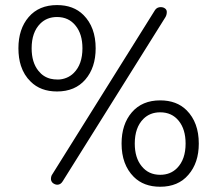

<svg xmlns="http://www.w3.org/2000/svg" viewBox="-20 -709 835 738"><path d="M199.2 -357.4Q268.6 -357.4 308.1 -403.3Q347.7 -449.2 347.7 -523.4Q347.7 -604.5 300.8 -651.4Q262.7 -689.5 199.2 -689.5Q129.9 -689.5 90.3 -643.6Q50.8 -597.7 50.8 -523.4Q50.8 -504.9 53.2 -487.8Q55.7 -470.7 60.5 -456.1Q72.3 -419.9 97.7 -395.5Q135.7 -357.4 199.2 -357.4ZM616.2 -643.6Q621.1 -652.3 621.1 -663.1Q621.1 -670.9 615.2 -675.8Q608.4 -681.6 597.7 -681.6Q584 -681.6 576.2 -670.9L178.7 -35.2Q175.8 -29.3 175.8 -21.5Q175.8 -12.7 182.6 -5.9Q191.4 1 200.2 1Q212.9 1 220.7 -11.7ZM174.8 -406.2Q146.5 -413.1 127.9 -436.5Q101.6 -468.8 101.6 -523.4Q101.6 -585 134.8 -618.2Q160.2 -643.6 199.2 -643.6Q244.1 -643.6 270.5 -610.4Q296.9 -578.1 296.9 -523.4Q296.9 -461.9 263.7 -428.7Q251 -416 234.9 -409.7Q218.8 -403.3 202.6 -403.3Q186.5 -403.3 174.8 -406.2ZM744.1 -157.2Q744.1 -238.3 697.3 -285.2Q659.2 -323.2 595.7 -323.2Q526.4 -323.2 486.8 -277.3Q447.3 -231.4 447.3 -157.2Q447.3 -76.2 494.1 -29.3Q532.2 8.8 595.7 8.8Q665 8.8 704.1 -37.1Q744.1 -83 744.1 -157.2ZM595.7 -37.1Q550.8 -37.1 524.4 -70.3Q498 -102.5 498 -157.2Q498 -218.8 531.2 -252Q556.6 -277.3 595.7 -277.3Q640.6 -277.3 667 -244.6Q693.4 -211.9 693.4 -157.2Q693.4 -95.7 660.2 -62.5Q634.8 -37.1 595.7 -37.1Z"/></svg>

Font: FakePearl
Style: ExtraLight
Weight: 300
Version: Version 1.2